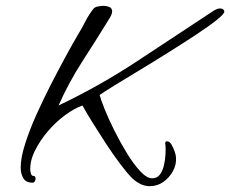

<svg xmlns="http://www.w3.org/2000/svg" viewBox="-20 -622 790 659"><path d="M494 17Q477 17 462 9.5Q447 2 434 -10Q416 -28 392 -60Q368 -92 343.5 -129.5Q319 -167 297.5 -201.5Q276 -236 263 -260Q235 -250 203 -226.5Q171 -203 143.5 -170.5Q116 -138 99 -103Q82 -68 84 -35Q85 -30 87 -24Q89 -18 96 -18Q102 -18 102 -8Q102 -4 99.5 0.5Q97 5 91 5Q69 5 60 -10.5Q51 -26 51 -47Q51 -80 66 -127.5Q81 -175 105 -228.5Q129 -282 156 -334.5Q183 -387 207 -431Q231 -475 247 -502Q260 -523 272.5 -547.5Q285 -572 300 -591Q305 -598 317 -600Q329 -602 336 -602Q344 -602 354 -598.5Q364 -595 365 -584Q365 -577 361.5 -569.5Q358 -562 354 -556Q309 -483 262.5 -411Q216 -339 181 -260Q322 -327 451.5 -412.5Q581 -498 710 -583Q716 -587 722.5 -590Q729 -593 736 -593Q741 -593 745 -590.5Q749 -588 750 -583Q751 -575 724 -553.5Q697 -532 653 -503Q609 -474 558 -442Q507 -410 458 -380.5Q409 -351 372.5 -328.5Q336 -306 322 -296Q326 -280 339.5 -246.5Q353 -213 373 -173Q393 -133 416 -95.5Q439 -58 461.5 -34Q484 -10 502 -10Q519 -10 528.5 -22.5Q538 -35 542.5 -54Q547 -73 548 -91.5Q549 -110 548 -122Q548 -124 547.5 -126Q547 -128 547 -130Q547 -137 553 -137Q562 -137 568.5 -126Q575 -115 579.5 -102Q584 -89 584 -82Q586 -57 573.5 -34.5Q561 -12 540.5 2.5Q520 17 494 17Z"/></svg>

Font: Hurricane
Style: Regular
Weight: 400
Designer: Robert E. Leuschke
Foundry: Robert E. Leuschke
Version: Version 1.010; ttfautohint (v1.8.3)